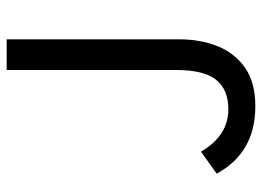

<svg xmlns="http://www.w3.org/2000/svg" viewBox="-125 -648 786 576"><g transform="rotate(-90 268.0 -360.0)"><path d="M237 13Q98 13 35 -103L101 -150Q149 -68 228 -68Q287 -68 316.5 -104.5Q346 -141 346 -224V-733H438V-215Q438 -152 417.5 -100.5Q397 -49 353 -18Q309 13 237 13Z"/></g></svg>

Font: Noto Sans CJK KR Regular (TTF)
Style: Regular
Weight: 400
Designer: Ryoko NISHIZUKA 西塚涼子 (kana & ideographs); Paul D. Hunt (Latin, Greek & Cyrillic); Wenlong ZHANG 张文龙 (bopomofo); Sandoll 
Foundry: Adobe Systems Incorporated
Version: Version 1.004;PS 1.004;hotconv 1.0.82;makeotf.lib2.5.63406